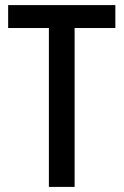

<svg xmlns="http://www.w3.org/2000/svg" viewBox="-20 -734 486 754"><path d="M273 0V-624H433V-714H12V-624H172V0Z"/></svg>

Font: Noto Sans Kannada Condensed Medium
Style: Regular
Weight: 500
Width: 3
Designer: Jelle Bosma - Monotype Design Team
Foundry: Monotype Imaging Inc.
Version: Version 2.005